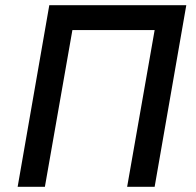

<svg xmlns="http://www.w3.org/2000/svg" viewBox="-20 -720 754 740"><path d="M48 0H153L259 -604H576L470 0H576L698 -700H170Z"/></svg>

Font: Fixel Display Medium
Style: Italic
Weight: 500
Italic angle: -10°
Designer: AlfaBravo + MacPaw
Foundry: Kyrylo Tkachov, Marchela Mozhyna, Serhii Makarenko, Maria Weinstein, Zakhar Kryvoshyya
Version: Version 1.210;Glyphs 3.2 (3217)